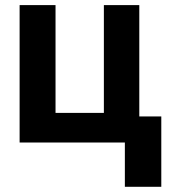

<svg xmlns="http://www.w3.org/2000/svg" viewBox="-20 -550 670 741"><path d="M517.6 -100.6H602.5V170.9H461.9V0H55.7V-530.3H194.3V-114.3H380.9V-530.3H517.6Z"/></svg>

Font: Pretendard
Style: Bold
Weight: 700
Designer: Base glyphs from Inter by Rasmus Andersson; Hangeul glyphs from Noto Sans CJK(Source Han Sans) by Jang Soo-young and Kan
Foundry: Kil Hyung-jin
Version: Version 1.309